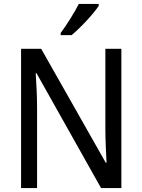

<svg xmlns="http://www.w3.org/2000/svg" viewBox="-20 -964 730 984"><path d="M486 -934V-944H384C361 -899 323 -838 291 -795V-784H347C391 -820 461 -895 486 -934ZM602 0V-714H520V-302C520 -247 524 -172 526 -130H522L191 -714H88V0H170V-413C170 -475 166 -539 163 -589H167L498 0Z"/></svg>

Font: Noto Sans Khmer UI SemiCondensed
Style: Regular
Weight: 400
Width: 4
Designer: Danh Hong and the Monotype Design Team
Foundry: Monotype Imaging Inc.
Version: Version 2.002